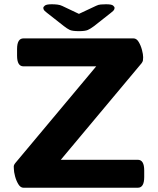

<svg xmlns="http://www.w3.org/2000/svg" viewBox="-20 -880 740 900"><path d="M90 0Q76 0 66 -16.5Q56 -33 50.5 -54Q45 -75 45 -88Q45 -91 44.5 -98.5Q44 -106 52 -116L431 -569H90Q60 -569 60 -619V-650Q60 -700 90 -700H606Q620 -700 630 -683.5Q640 -667 645.5 -646Q651 -625 651 -612Q651 -602 650 -596.5Q649 -591 644 -584L265 -131H626Q656 -131 656 -81V-50Q656 0 626 0ZM477 -860Q503 -860 510 -854Q517 -848 517 -843Q517 -840 515 -835Q513 -830 500 -820L420 -757Q404 -745 391.5 -739.5Q379 -734 350 -734Q319 -734 306.5 -740Q294 -746 279 -758L200 -820Q187 -830 185 -835Q183 -840 183 -843Q183 -848 190.5 -854Q198 -860 223 -860Q236 -860 249 -858.5Q262 -857 272 -852L350 -815L431 -853Q441 -858 452.5 -859Q464 -860 477 -860Z"/></svg>

Font: Asap Expanded
Style: Bold
Weight: 700
Width: 7
Designer: Pablo Cosgaya
Foundry: Omnibus-Type
Version: Version 3.001; ttfautohint (v1.8.4.7-5d5b)